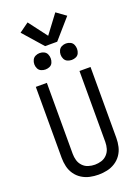

<svg xmlns="http://www.w3.org/2000/svg" viewBox="-213 -1276 1002 1372"><g transform="rotate(-20 288.0 -590.0)"><path d="M188 -828Q205 -828 220.5 -835Q236 -842 243 -857.5Q250 -873 250 -890Q250 -907 243 -922.5Q236 -938 220.5 -945.5Q205 -953 188 -953Q171 -953 155.5 -945.5Q140 -938 132.5 -922.5Q125 -907 125 -890Q125 -873 132.5 -857.5Q140 -842 155.5 -835Q171 -828 188 -828ZM388 -828Q405 -828 420.5 -835Q436 -842 443 -857.5Q450 -873 450 -890Q450 -907 443 -922.5Q436 -938 420.5 -945.5Q405 -953 388 -953Q371 -953 355.5 -945.5Q340 -938 332.5 -922.5Q325 -907 325 -890Q325 -873 332.5 -857.5Q340 -842 355.5 -835Q371 -828 388 -828ZM288 8Q321 8 353.5 1Q386 -6 414.5 -24Q443 -42 462 -69.5Q481 -97 488.5 -129.5Q496 -162 496 -195V-735H412V-195Q412 -170 405 -145.5Q398 -121 380 -102Q362 -83 337.5 -75.5Q313 -68 288 -68Q263 -68 238.5 -75.5Q214 -83 196 -102Q178 -121 171 -145.5Q164 -170 164 -195V-735H80V-195Q80 -162 87.5 -129.5Q95 -97 114 -69.5Q133 -42 161.5 -24Q190 -6 222.5 1Q255 8 288 8ZM242 -986H334L465 -1136L393 -1188L288 -1048L182 -1188L110 -1136Z"/></g></svg>

Font: Iosevka SS01 Extended
Style: Regular
Weight: 400
Width: 7
Monospace: yes
Designer: Belleve Invis
Foundry: Belleve Invis
Version: Version 3.4.7; ttfautohint (v1.8.3)